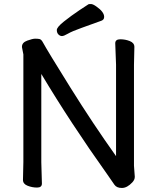

<svg xmlns="http://www.w3.org/2000/svg" viewBox="-20 -910 778 953"><path d="M497 -826Q497 -812 483 -807Q434 -789 386 -772Q338 -755 317.5 -743Q297 -731 287.5 -731Q278 -731 270 -739Q262 -747 262 -761Q262 -775 297 -803Q332 -831 374.5 -859.5Q417 -888 419.5 -889Q422 -890 431.5 -890Q441 -890 458 -878Q497 -851 497 -826ZM96 -640 89 -676Q89 -677 89 -678Q89 -699 115.5 -708.5Q142 -718 154 -718Q166 -718 175 -716.5Q184 -715 191 -703Q216 -657 329 -476Q442 -295 556 -135V-589L552 -695Q552 -715 577 -715Q602 -715 624.5 -706Q647 -697 647 -677L645 -588V-87L649 -33V-32Q649 -18 637 -5Q611 23 585 23Q559 23 548 7Q537 -9 512 -45Q331 -299 185 -543V-105L188 1Q188 21 164 21Q140 21 117 12Q94 3 94 -17L96 -106Z"/></svg>

Font: LXGW ZhenKai
Style: Regular
Weight: 400
Designer: LXGW / Fontworks Inc.
Foundry: LXGW / Fontworks Inc.
Version: Version 0.800;June 8, 2025